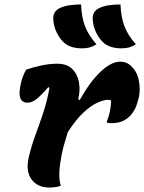

<svg xmlns="http://www.w3.org/2000/svg" viewBox="-20 -834 647 862"><path d="M344 -814Q346 -757 361.5 -716.5Q377 -676 413 -635Q397 -625 382.5 -621Q368 -617 348 -617Q301 -617 273 -638Q251 -655 235.5 -686Q220 -717 219 -751Q219 -784 249 -798Q268 -807 293 -810.5Q318 -814 344 -814ZM521 -814Q523 -757 538.5 -716.5Q554 -676 590 -635Q574 -625 559.5 -621Q545 -617 525 -617Q478 -617 450 -638Q428 -655 412.5 -686Q397 -717 396 -751Q396 -784 426 -798Q445 -807 470 -810.5Q495 -814 521 -814ZM97 -521Q124 -531 163 -539.5Q202 -548 237 -548Q280 -548 304 -524.5Q328 -501 334.5 -464.5Q341 -428 331 -388L338 -385Q384 -467 431.5 -512Q479 -557 519 -557Q551 -557 570 -536Q594 -513 601 -483Q608 -453 607 -429.5Q606 -406 604 -400L599 -381Q598 -376 592.5 -360Q587 -344 574 -325.5Q561 -307 538 -294Q515 -281 480 -281Q475 -281 470.5 -281.5Q466 -282 460 -283V-289Q478 -336 479 -382Q474 -386 465 -386Q448 -386 419.5 -374Q391 -362 356 -330Q321 -298 284 -240Q274 -208 265 -175Q256 -142 250 -99Q241 -38 253 0Q231 8 202 8Q148 8 121 -29.5Q94 -67 110 -132Q122 -182 140 -230.5Q158 -279 175 -330.5Q192 -382 202 -439L197 -443Q163 -404 143 -388.5Q123 -373 103 -373Q79 -373 71 -394.5Q63 -416 75 -465Q78 -478 83 -491Q88 -504 97 -521Z"/></svg>

Font: Recursive Mn Csl St
Style: Bold Italic
Weight: 700
Italic angle: -15°
Monospace: yes
Version: Version 1.079;hotconv 1.0.112;makeotfexe 2.5.65598; ttfautoh